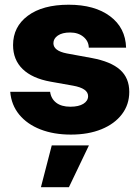

<svg xmlns="http://www.w3.org/2000/svg" viewBox="-20 -546 579 797"><path d="M274.4 12.7Q203.1 12.7 147.9 -8.8Q92.8 -30.3 59.8 -70.3Q26.9 -110.4 22.5 -165H188Q191.9 -136.2 213.4 -119.6Q234.9 -103 272 -103Q306.6 -103 326.2 -115.2Q345.7 -127.4 345.7 -147Q345.7 -179.2 283.2 -190.4L189.9 -207Q113.8 -220.7 74 -259.3Q34.2 -297.9 34.2 -358.9Q34.2 -435.1 95.7 -480.7Q157.2 -526.4 265.1 -526.4Q373 -526.4 437 -478.5Q501 -430.7 503.4 -348.1H348.6Q348.1 -375 326.4 -393.1Q304.7 -411.1 271 -411.1Q238.3 -411.1 220 -398.4Q201.7 -385.7 201.7 -366.7Q201.7 -335 257.3 -324.2L360.8 -305.2Q440.4 -290.5 478.5 -256.3Q516.6 -222.2 516.6 -164.6Q516.6 -111.8 486.1 -71.8Q455.6 -31.7 401.1 -9.5Q346.7 12.7 274.4 12.7ZM149.9 231 194.8 57.6H349.1L266.1 231Z"/></svg>

Font: Inter Display ExtraBold
Style: Regular
Weight: 800
Designer: Rasmus Andersson
Foundry: rsms
Version: Version 4.000;git-a52131595